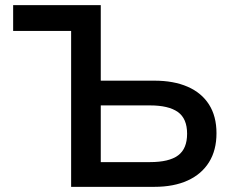

<svg xmlns="http://www.w3.org/2000/svg" viewBox="-20 -725 920 745"><path d="M256 0V-605H31V-705H371V-412H579Q654 -412 708 -388.5Q762 -365 791 -319.5Q820 -274 820 -208Q820 -142 791 -95.5Q762 -49 708 -24.5Q654 0 579 0ZM371 -96H562Q636 -96 671 -122Q706 -148 706 -206Q706 -265 670 -290.5Q634 -316 562 -316H371Z"/></svg>

Font: Nunito Sans 6pt SemiBold
Style: Regular
Weight: 600
Version: Version 3.101;gftools[0.9.27]